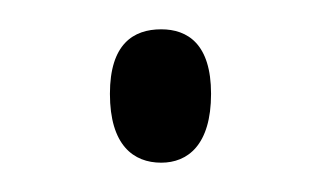

<svg xmlns="http://www.w3.org/2000/svg" viewBox="-20 -422 219 131"><path d="M90 -311C108 -311 124 -323 124 -358C124 -392 108 -402 90 -402C71 -402 55 -392 55 -358C55 -323 71 -311 90 -311Z"/></svg>

Font: Noto Serif Hebrew Condensed ExtraLight
Style: Regular
Weight: 200
Width: 3
Designer: Monotype Design Team
Foundry: Monotype Imaging Inc.
Version: Version 2.004